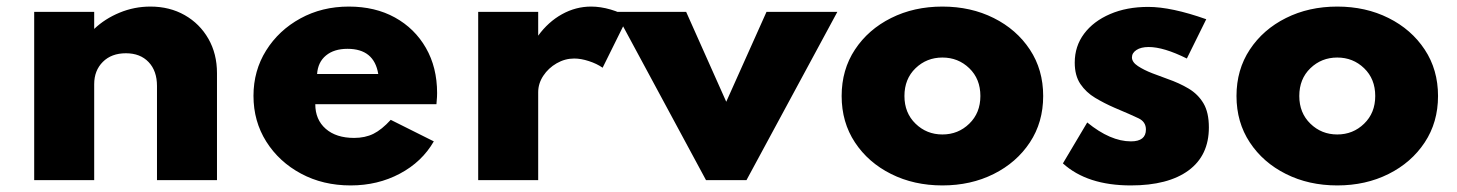

<svg xmlns="http://www.w3.org/2000/svg" viewBox="-20 -548 4431 584"><path d="M84 0H266.5V-292Q266.5 -333.5 292.8 -359.8Q319 -386 363 -386Q406.5 -386 432 -359.2Q457.5 -332.5 457.5 -286.5V0H640V-325.5Q640 -384.5 613.8 -430.2Q587.5 -476 541.8 -502Q496 -528 437.5 -528Q388.5 -528 343.8 -509.5Q299 -491 266.5 -460V-512H84Z M1046.5 16Q1129 16 1196.2 -19.8Q1263.5 -55.5 1299.5 -118L1168.5 -183.5Q1141 -153.5 1115.8 -141Q1090.5 -128.5 1057 -128.5Q1002.5 -128.5 970.8 -156.2Q939 -184 939 -231H1307.5Q1309 -247.5 1309.2 -253Q1309.5 -258.5 1309.5 -265Q1309.5 -343 1275.5 -402.2Q1241.5 -461.5 1181.2 -494.8Q1121 -528 1041 -528Q959.5 -528 893.8 -492Q828 -456 789.5 -394.5Q751 -333 751 -256.5Q751 -179 790 -117.2Q829 -55.5 895.8 -19.8Q962.5 16 1046.5 16ZM944.5 -323Q947 -359 971.5 -379.2Q996 -399.5 1037 -399.5Q1118 -399.5 1130.5 -323Z M1434.5 0H1617V-267.5Q1617 -294 1632.5 -317.5Q1648 -341 1673.2 -355.5Q1698.5 -370 1726.5 -370Q1747 -370 1771 -362.2Q1795 -354.5 1813 -342L1889 -495.5Q1868.5 -510 1837.5 -519Q1806.5 -528 1778 -528Q1731.5 -528 1689.5 -504.8Q1647.5 -481.5 1617 -439.5V-512H1434.5Z M2127.5 0H2250.5L2527 -512H2311.5L2189 -238.5L2067 -512H1851.5Z M2846.5 16Q2933 16 3002.5 -18.8Q3072 -53.5 3112.5 -114.8Q3153 -176 3153 -256Q3153 -336 3112.5 -397.2Q3072 -458.5 3002.5 -493.2Q2933 -528 2846.5 -528Q2760 -528 2690.5 -493.2Q2621 -458.5 2580.5 -397.2Q2540 -336 2540 -256Q2540 -176 2580.5 -114.8Q2621 -53.5 2690.5 -18.8Q2760 16 2846.5 16ZM2846.5 -139Q2798.5 -139 2764.8 -171.8Q2731 -204.5 2731 -256Q2731 -308 2764.8 -340.5Q2798.5 -373 2846.5 -373Q2894.5 -373 2928.2 -340.5Q2962 -308 2962 -256Q2962 -204.5 2928.2 -171.8Q2894.5 -139 2846.5 -139Z M3419.5 16Q3533 16 3595 -29.5Q3657 -75 3657 -160.5Q3657 -206 3640.5 -233.8Q3624 -261.5 3595.5 -278.5Q3567 -295.5 3531 -308Q3510 -315.5 3484.8 -325.2Q3459.5 -335 3441.2 -347Q3423 -359 3423 -373.5Q3423 -387 3436.8 -396Q3450.5 -405 3474 -405Q3519.5 -405 3590 -370L3649 -489.5Q3543 -527 3472.5 -527Q3407 -527 3356.5 -505.2Q3306 -483.5 3277.5 -445.5Q3249 -407.5 3249 -357.5Q3249 -318 3266.2 -292.5Q3283.5 -267 3311 -250.5Q3338.5 -234 3369.5 -220.5Q3420.5 -199 3443 -188.2Q3465.5 -177.5 3465.5 -154Q3465.5 -118 3420 -118Q3357.5 -118 3287 -175.5L3213 -51Q3287 16 3419.5 16Z M4047.5 16Q4134 16 4203.5 -18.8Q4273 -53.5 4313.5 -114.8Q4354 -176 4354 -256Q4354 -336 4313.5 -397.2Q4273 -458.5 4203.5 -493.2Q4134 -528 4047.5 -528Q3961 -528 3891.5 -493.2Q3822 -458.5 3781.5 -397.2Q3741 -336 3741 -256Q3741 -176 3781.5 -114.8Q3822 -53.5 3891.5 -18.8Q3961 16 4047.5 16ZM4047.5 -139Q3999.5 -139 3965.8 -171.8Q3932 -204.5 3932 -256Q3932 -308 3965.8 -340.5Q3999.5 -373 4047.5 -373Q4095.5 -373 4129.2 -340.5Q4163 -308 4163 -256Q4163 -204.5 4129.2 -171.8Q4095.5 -139 4047.5 -139Z"/></svg>

Font: Spartan ExtraBold
Style: Regular
Weight: 800
Designer: Matt Bailey, Mirko Velimirovic
Foundry: Matt Bailey
Version: Version 1.003; ttfautohint (v1.8.3)